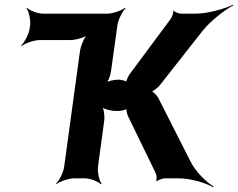

<svg xmlns="http://www.w3.org/2000/svg" viewBox="-20 -770 1028 829"><path d="M533 -268 652 -23C656 -16 658 5 654 11L657 13C662 7 683 0 692 0H752C803 0 870 20 901 39L902 35C871 17 823 -30 802 -74L663 -348C657 -358 640 -377 631 -377L630 -373C639 -373 662 -392 670 -402L854 -636C889 -680 951 -728 988 -747L987 -750C951 -732 876 -711 824 -711H762C753 -711 733 -718 731 -724L728 -722C730 -716 722 -695 716 -687L540 -450C534 -442 523 -419 525 -413L528 -415C526 -421 502 -426 493 -426H488C472 -426 443 -419 434 -411L437 -408C446 -416 457 -444 459 -460L487 -661C490 -685 509 -722 523 -735L521 -737C506 -725 467 -711 443 -711H166C142 -711 107 -725 96 -737L94 -735C104 -722 113 -685 110 -661L108 -647C105 -623 85 -586 71 -573L73 -571C88 -583 127 -597 151 -597H282C306 -597 347 -608 361 -621L359 -623C344 -611 328 -571 325 -547L257 -50C254 -26 235 11 221 24L222 26C237 14 276 0 300 0H346C370 0 405 14 416 26L419 24C409 11 400 -26 403 -50L430 -249C433 -269 428 -303 419 -314L416 -311C425 -300 458 -291 479 -291H493C502 -291 526 -296 530 -302L528 -304C523 -298 529 -275 533 -268Z"/></svg>

Font: Asimov
Style: EdgeIt
Weight: 500
Designer: Google
Version: Version 2.000980: 2014